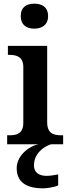

<svg xmlns="http://www.w3.org/2000/svg" viewBox="-20 -786 380 1046"><path d="M167 -630C208 -630 242 -650 242 -698C242 -748 208 -766 167 -766C125 -766 93 -748 93 -698C93 -650 125 -630 167 -630ZM19 0H189C128 14 71 68 71 130C71 206 123 240 215 240C236 240 276 234 297 224V164C273 169 252 172 234 172C194 172 165 155 165 115C165 52 216 13 258 0H324V-49H312C270 -49 237 -61 237 -120V-536H23V-487H32C73 -487 107 -475 107 -420V-118C107 -60 74 -49 32 -49H19Z"/></svg>

Font: Noto Serif Gurmukhi SemiBold
Style: Regular
Weight: 600
Designer: Vaibhav Singh and the Monotype Design Team
Foundry: Monotype Imaging Inc.
Version: Version 2.004